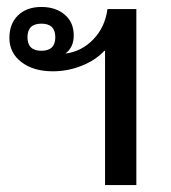

<svg xmlns="http://www.w3.org/2000/svg" viewBox="-20 -532 492 552"><path d="M282 0V-386H280Q255 -359 215 -343Q175 -327 132 -327Q76 -327 41.5 -353.5Q7 -380 7 -423Q7 -464 32 -488Q57 -512 99 -512Q140 -512 166 -490Q192 -468 192 -430Q192 -396 168 -378Q215 -384 248.5 -419Q282 -454 289 -506H372V0ZM99 -386Q139 -386 139 -425Q139 -464 99 -464Q59 -464 59 -425Q59 -386 99 -386Z"/></svg>

Font: Noto Sans Thai Looped UI
Style: Regular
Weight: 400
Designer: Cadson Demak Team
Foundry: Cadson Demak Co., Ltd.
Version: Version 1.000